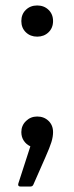

<svg xmlns="http://www.w3.org/2000/svg" viewBox="-20 -530 272 702"><path d="M58 -453Q58 -478 74.5 -494Q91 -510 116 -510Q141 -510 157.5 -494Q174 -478 174 -453Q174 -428 157.5 -412Q141 -396 116 -396Q91 -396 74.5 -412Q58 -428 58 -453ZM55 152Q44 152 47 141L91 5Q76 -2 67 -15.5Q58 -29 58 -47Q58 -71 75 -87.5Q92 -104 116 -104Q141 -104 157.5 -88Q174 -72 174 -47Q174 -30 168 -10.5Q162 9 146 45L102 145Q99 152 91 152Z"/></svg>

Font: LINE Seed Sans TH
Style: Regular
Weight: 400
Designer: Dalton Maag Ltd | Thai characters by Cadson Demak Co.,Ltd.
Foundry: Dalton Maag Ltd
Version: Version 1.002